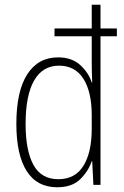

<svg xmlns="http://www.w3.org/2000/svg" viewBox="-20 -780 525 810"><path d="M221 10Q136 10 92.5 -58.5Q49 -127 49 -257Q49 -395 95 -466.5Q141 -538 225 -538Q283 -538 318.5 -505.5Q354 -473 367 -432H369Q368 -454 367.5 -475Q367 -496 367 -516V-627H210V-660H367V-760H404V-660H473V-627H404V0H374L369 -100H367Q353 -58 318.5 -24Q284 10 221 10ZM226 -24Q297 -24 332 -80.5Q367 -137 367 -237V-294Q367 -392 332 -447.5Q297 -503 229 -503Q160 -503 124 -440.5Q88 -378 88 -257Q88 -145 121 -84.5Q154 -24 226 -24Z"/></svg>

Font: Noto Sans Lao UI Cond ExtLt
Style: Regular
Weight: 200
Width: 3
Designer: Monotype Design Team
Foundry: Monotype Imaging Inc.
Version: Version 2.000; ttfautohint (v1.8.4.7-5d5b)